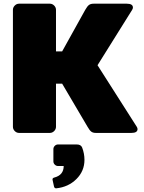

<svg xmlns="http://www.w3.org/2000/svg" viewBox="-20 -720 782 1040"><path d="M294.2 62.5H395.8Q418.3 62.5 425 79.2Q437.5 111.7 437.5 145.8Q437.5 206.7 393.8 250Q350 293.3 285 300H283.3Q275 300 272.5 290L265 255.8Q265 255 265 253.3L264.2 252.5Q264.2 244.2 274.2 241.7Q325 228.3 325 179.2H294.2Q284.2 179.2 276.7 171.7Q269.2 164.2 269.2 154.2V87.5Q269.2 77.5 276.7 70Q284.2 62.5 294.2 62.5ZM50 -33.3V-666.7Q50 -680 60 -690Q70 -700 83.3 -700H250Q263.3 -700 273.3 -690Q283.3 -680 283.3 -666.7V-441.7H316.7L441.7 -666.7Q452.5 -685.8 461.7 -692.9Q470.8 -700 487.5 -700H666.7Q700 -700 700 -679.2Q700 -673.3 695.8 -666.7L508.3 -366.7L720.8 -33.3Q725 -26.7 725 -20.8Q725 0 691.7 0H500Q483.3 0 474.2 -7.1Q465 -14.2 454.2 -33.3L316.7 -266.7H283.3V-33.3Q283.3 -20 273.3 -10Q263.3 0 250 0H83.3Q70 0 60 -10Q50 -20 50 -33.3Z"/></svg>

Font: BoonTook Mon
Style: Regular
Weight: 400
Designer: Sungsit Sawaiwan
Foundry: FontUni
Version: Version 3.0